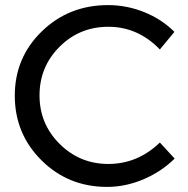

<svg xmlns="http://www.w3.org/2000/svg" viewBox="-20 -726 739 753"><path d="M607 -532Q521 -621 405 -621Q292 -621 213.5 -542.5Q135 -464 135 -352Q135 -240 214 -161.5Q293 -83 405 -83Q520 -83 607 -167L665 -104Q612 -52 542 -22.5Q472 7 400 7Q248 7 143 -97Q38 -201 38 -351Q38 -500 144 -603Q250 -706 404 -706Q477 -706 545.5 -678.5Q614 -651 664 -601Z"/></svg>

Font: Montserrat arm
Style: Regular
Weight: 400
Designer: Julieta Ulanovsky
Foundry: Julieta Ulanovsky
Version: Version 6.000;PS 006.000;hotconv 1.0.88;makeotf.lib2.5.64775